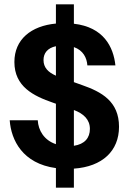

<svg xmlns="http://www.w3.org/2000/svg" viewBox="-20 -770 607 890"><path d="M322.5 100V11.7C455 2.5 531.7 -70.8 531.7 -182.5C531.7 -300 450.8 -344.2 360 -375.8L322.5 -389.2V-551.7C365.8 -536.7 382.5 -501.7 385 -466.7H515C505.8 -553.3 460 -644.2 322.5 -660V-750H239.2V-660.8C124.2 -650 46.7 -587.5 46.7 -482.5C46.7 -368.3 135.8 -325 225 -294.2L239.2 -289.2V-101.7C184.2 -120 157.5 -165.8 155 -212.5H25C31.7 -120 85 -11.7 239.2 9.2V100ZM181.7 -491.7C181.7 -523.3 200 -547.5 239.2 -555.8V-419.2C203.3 -435 181.7 -456.7 181.7 -491.7ZM396.7 -172.5C396.7 -130.8 372.5 -101.7 322.5 -94.2V-260C367.5 -243.3 396.7 -215.8 396.7 -172.5Z"/></svg>

Font: Familjen Grotesk
Style: Bold
Weight: 700
Designer: Anders Wikstroem, Jonas Baeckman, Matilda Gysing, Kristian Moeller
Foundry: Familjen STHLM AB
Version: Version 2.000